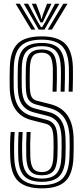

<svg xmlns="http://www.w3.org/2000/svg" viewBox="-20 -1004 448 1032"><path d="M204.8 -61.8Q162.5 -61.8 142.9 -84.1Q123.2 -106.5 121.2 -161Q120.2 -197.5 120.8 -231.5Q121.2 -265.5 123 -294.5H144.5Q142.8 -261.5 142.2 -230.9Q141.8 -200.2 143 -161.5Q144.5 -119.8 157.6 -99.5Q170.8 -79.2 204.8 -79.2Q236.8 -79.2 251 -98.2Q265.2 -117.2 267 -162.2Q268 -194.5 268.1 -214.4Q268.2 -234.2 267.5 -260.5Q266.2 -301.5 256 -317.8Q245.8 -334 226 -339L151.2 -358Q94 -372.2 64.1 -414.5Q34.2 -456.8 32.2 -533Q31.5 -560.5 31.8 -588.2Q32 -616 32.8 -643.2Q35.5 -730.5 74.8 -769.5Q114 -808.5 204.5 -808.5Q288 -808.5 328.2 -771.1Q368.5 -733.8 371.8 -643Q372.5 -622.2 372.1 -583.4Q371.8 -544.5 370.5 -511.2H349Q350.2 -546.8 350.6 -583.8Q351 -620.8 350.2 -642Q347.2 -722.8 312.9 -756.8Q278.5 -790.8 204.5 -790.8Q126.8 -790.8 91.8 -756.6Q56.8 -722.5 54.2 -642.5Q53.5 -611 53.4 -585.1Q53.2 -559.2 53.8 -533.8Q55.8 -464.8 81.4 -428.1Q107 -391.5 156.8 -379L231.2 -359.8Q258 -353 272.8 -331.9Q287.5 -310.8 289 -261.2Q290 -233.2 289.8 -213.6Q289.5 -194 288.5 -161.5Q286.2 -107.8 267.1 -84.8Q248 -61.8 204.8 -61.8ZM204.8 -26.8Q141.5 -26.8 111.1 -56.5Q80.8 -86.2 78.2 -159.5Q77 -193.2 77.6 -231.2Q78.2 -269.2 80.2 -294.5H101.8Q99.8 -268.5 99 -234.9Q98.2 -201.2 99.8 -159.2Q102 -97.2 126.6 -70.8Q151.2 -44.2 204.8 -44.2Q258.8 -44.2 283.2 -71Q307.8 -97.8 310 -159.5Q311 -190.5 311.2 -211.6Q311.5 -232.8 310.8 -262Q309 -317.5 290.4 -344.8Q271.8 -372 236.2 -381L162 -399.8Q122 -410 99.6 -440.4Q77.2 -470.8 75.5 -534.5Q74.8 -559.2 75 -588.1Q75.2 -617 75.8 -642Q78 -714.5 108.9 -743.9Q139.8 -773.2 204.5 -773.2Q268.5 -773.2 297.2 -742.8Q326 -712.2 328.8 -641.2Q329.5 -620 329 -582.9Q328.5 -545.8 327.2 -511.2H305.8Q306.8 -543.5 307.4 -580.6Q308 -617.8 307 -641.2Q304.8 -702.8 281 -729.2Q257.2 -755.8 204.5 -755.8Q151.8 -755.8 125.5 -730.9Q99.2 -706 97.2 -641.8Q96.8 -613.8 96.6 -586.4Q96.5 -559 97 -535Q98.5 -480.5 116.1 -454.9Q133.8 -429.2 167.5 -420.8L241.2 -402Q285.5 -391 307.9 -357.8Q330.2 -324.5 332.2 -263Q333 -236 333 -214.4Q333 -192.8 331.8 -159.5Q329 -89.2 300 -58Q271 -26.8 204.8 -26.8ZM204.8 8.5Q121 8.5 79.6 -28.6Q38.2 -65.8 35 -158Q33.8 -188.2 34.2 -228.4Q34.8 -268.5 37.5 -294.5H59Q56.8 -268 56 -233.1Q55.2 -198.2 56.5 -158.5Q59.5 -77 94.8 -43.1Q130 -9.2 204.8 -9.2Q280.2 -9.2 315.2 -43.6Q350.2 -78 353.2 -158.8Q354.2 -186.5 354.6 -209Q355 -231.5 354 -263.8Q351.5 -333.8 324.5 -371.6Q297.5 -409.5 246.2 -423L173 -442.5Q146.8 -449.2 133.2 -469Q119.8 -488.8 118.8 -535.8Q118 -559 118.2 -585.9Q118.5 -612.8 119 -641Q120.5 -693.8 140.5 -716Q160.5 -738.2 204.5 -738.2Q245.8 -738.2 264.5 -715.9Q283.2 -693.5 285.5 -640Q286.2 -618.5 285.8 -582.5Q285.2 -546.5 284.2 -511.2H262.5Q263.8 -546.5 264.1 -582.9Q264.5 -619.2 264 -638.5Q262.2 -686.2 247.8 -703.5Q233.2 -720.8 204.5 -720.8Q170.2 -720.8 156 -701.9Q141.8 -683 140.5 -639Q139.2 -576 140.2 -536.5Q141.2 -497.8 150.2 -482.5Q159.2 -467.2 178.5 -462.5L251.2 -444Q311 -428.8 341.9 -385Q372.8 -341.2 375.5 -264.8Q376.2 -237.5 376.1 -213.5Q376 -189.5 374.8 -157.8Q371.2 -67.5 331 -29.5Q290.8 8.5 204.8 8.5ZM64 -984H86.5L170 -844.8H148ZM107.8 -984H131L182 -888.5L200.5 -858.2H206.5L224.8 -888.5L275.8 -984H299L219 -844.8H188ZM151 -984H174.2L197.8 -921.8L201.8 -903.8H205L209.2 -921.8L233.2 -984H256.5L221.8 -909.2L209.5 -883.5H197.5L185.2 -909.2ZM320.2 -984H343L258.8 -844.8H236.8Z"/></svg>

Font: Big Shoulders Inline Display
Style: Bold
Weight: 700
Designer: Patric King
Foundry: XO Type Co
Version: Version 1.000